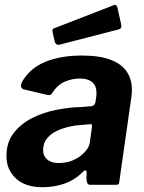

<svg xmlns="http://www.w3.org/2000/svg" viewBox="-20 -772 603 802"><path d="M321 -49Q289 -18 246.5 -4Q204 10 157 10Q86 10 46.5 -26.5Q7 -63 7 -120Q7 -177 36.5 -215.5Q66 -254 112.5 -278Q159 -302 214.5 -313Q270 -324 321 -325L357 -328Q376 -328 379 -347L382 -368Q383 -372 383 -376.5Q383 -381 383 -384Q383 -414 365 -429Q347 -444 314 -444Q282 -444 251 -431Q220 -418 197 -382Q194 -377 189.5 -375.5Q185 -374 175 -376L78 -399Q72 -401 68.5 -408Q65 -415 73 -432Q106 -488 170 -514Q234 -540 322 -540Q397 -540 443 -522Q489 -504 510 -472Q531 -440 531 -397Q531 -390 530.5 -383Q530 -376 529 -368L479 -18Q478 -5 475 -2.5Q472 0 461 0H358Q348 0 345 -7Q342 -14 341 -26L342 -52Q340 -70 321 -49ZM364 -241Q365 -249 363.5 -251.5Q362 -254 354 -253L318 -250Q297 -249 270 -243Q243 -237 218 -225.5Q193 -214 176.5 -194Q160 -174 160 -144Q160 -121 177 -106Q194 -91 225 -91Q253 -91 275.5 -99Q298 -107 314 -119Q331 -132 342 -146.5Q353 -161 355 -176ZM471 -738 486 -671Q488 -662 486 -656.5Q484 -651 471 -648L231 -586Q221 -583 215 -588Q209 -593 208 -601L200 -636Q197 -650 204 -653L454 -750Q459 -753 464 -750.5Q469 -748 471 -738Z"/></svg>

Font: Libre Franklin Thin
Style: Bold Italic
Weight: 700
Italic angle: -8°
Version: Version 3.000